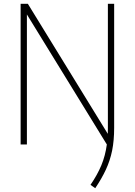

<svg xmlns="http://www.w3.org/2000/svg" viewBox="-20 -760 709 1010"><path d="M481 230 456 212.5Q492 160 513 109.8Q534 59.5 542 0L121.5 -684V0H88.5V-740H126.5L547 -56Q547.5 -69 547.5 -83V-740H580.5V-87.5Q580.5 -20.5 569.8 32.2Q559 85 537 132.2Q515 179.5 481 230Z"/></svg>

Font: Encode Sans SmCnd Th
Style: Regular
Weight: 100
Width: 4
Designer: Multiple Designers
Foundry: Impallari Type
Version: Version 3.002; ttfautohint (v1.8.3) -l 8 -r 50 -G 200 -x 14 